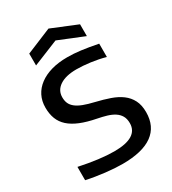

<svg xmlns="http://www.w3.org/2000/svg" viewBox="-231 -1093 1097 1224"><g transform="rotate(-30 317.5 -481.0)"><path d="M304 11Q277 11 245 9Q213 7 179 3Q145 -1 110.5 -6.5Q76 -12 44 -19V-117Q195 -85 298 -85Q473 -85 473 -192Q473 -224 460.5 -245.5Q448 -267 425.5 -281.5Q403 -296 372.5 -305Q342 -314 306 -321Q239 -334 191.5 -353.5Q144 -373 114 -400Q84 -427 70 -463Q56 -499 56 -546Q56 -594 75.5 -632.5Q95 -671 132 -698.5Q169 -726 220.5 -740.5Q272 -755 337 -755Q383 -755 434.5 -748.5Q486 -742 557 -728V-630Q507 -644 451 -651.5Q395 -659 349 -659Q270 -659 226 -629.5Q182 -600 182 -549Q182 -523 190.5 -504Q199 -485 218.5 -469.5Q238 -454 269.5 -442Q301 -430 348 -419Q403 -406 449 -390Q495 -374 528 -349.5Q561 -325 579.5 -289Q598 -253 598 -201Q598 -96 524 -42.5Q450 11 304 11ZM139 -896 325 -973 513 -896V-809L326 -885L139 -809Z"/></g></svg>

Font: Encode Sans Wide
Style: Medium
Weight: 500
Designer: Pablo Impallari, Andres Torresi
Foundry: Pablo Impallari, Andres Torresi
Version: Version 1.000; ttfautohint (v1.00) -l 8 -r 50 -G 200 -x 14 -